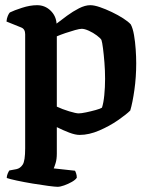

<svg xmlns="http://www.w3.org/2000/svg" viewBox="-20 -520 582 740"><path d="M202 200Q193 200 166 196.5Q139 193 106 187.5Q73 182 45 176Q17 170 6 166Q6 158 9.5 149.5Q13 141 16 137L43 132Q58 129 67.5 114.5Q77 100 77 52V-388Q77 -408 62 -414L5 -437Q6 -449 10 -458.5Q14 -468 18 -472Q34 -480 65 -490Q96 -500 123 -500Q153 -500 174.5 -479.5Q196 -459 198 -429Q216 -443 238.5 -459.5Q261 -476 284.5 -488Q308 -500 328 -500Q343 -500 365 -492.5Q387 -485 411 -473.5Q435 -462 454.5 -449.5Q474 -437 484 -426Q492 -411 496.5 -385Q501 -359 503 -329.5Q505 -300 505 -276Q505 -223 498 -173.5Q491 -124 482 -94Q467 -79 434.5 -56.5Q402 -34 362.5 -17Q323 0 287 0Q270 0 246.5 -9Q223 -18 199 -30V72Q199 93 194.5 108Q190 123 187 129L269 138Q271 141 273.5 148.5Q276 156 276 165Q271 173 257 181Q243 189 227.5 194.5Q212 200 202 200ZM283 -83Q293 -83 312 -87Q331 -91 349 -96Q367 -101 373 -105Q379 -123 382 -153.5Q385 -184 385 -216Q385 -248 382.5 -279Q380 -310 377 -333.5Q374 -357 371 -366Q367 -373 353 -383.5Q339 -394 322.5 -401.5Q306 -409 295 -409Q287 -409 269 -404Q251 -399 232 -392.5Q213 -386 199 -380V-109Q220 -99 246.5 -91Q273 -83 283 -83Z"/></svg>

Font: Texturina 72pt
Style: Bold
Weight: 700
Designer: Guillermo Torres Carreño
Foundry: Omnibus-Type
Version: Version 1.002; ttfautohint (v1.8.3)